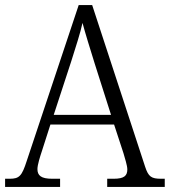

<svg xmlns="http://www.w3.org/2000/svg" viewBox="-21 -734 667 754"><path d="M-1 0H215V-32H184C140 -32 126 -45 126 -70C126 -87 137 -121 143 -139L177 -245H427L464 -132C469 -114 479 -84 479 -69C479 -44 467 -32 425 -32H400V0H626V-32H612C573 -32 562 -40 549 -79L341 -714H288L84 -102C65 -43 55 -32 17 -32H-1ZM190 -283 259 -494C276 -548 295 -606 303 -644C314 -603 332 -545 351 -484L415 -283Z"/></svg>

Font: Noto Serif Devanagari SemiCondensed Light
Style: Regular
Weight: 300
Width: 4
Designer: Universal Thirst, Indian Type Foundry and the Monotype Design Team
Foundry: Monotype Imaging Inc.
Version: Version 2.004